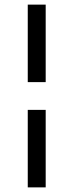

<svg xmlns="http://www.w3.org/2000/svg" viewBox="-20 -760 318 830"><path d="M100 -405V-740H177.5V-405ZM100 50V-285H177.5V50Z"/></svg>

Font: Geologica Light
Style: Regular
Weight: 300
Designer: Sindre Bremnes, Frode Helland
Foundry: Monokrom Skriftforlag AS
Version: Version 1.010; ttfautohint (v1.8.4.7-5d5b);gftools[0.9.28]